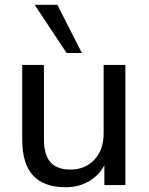

<svg xmlns="http://www.w3.org/2000/svg" viewBox="-20 -775 622 804"><path d="M255 9Q164 9 118.5 -40Q73 -89 73 -191V-503H164V-193Q164 -127 191 -96Q218 -65 275 -65Q337 -65 375.5 -106.5Q414 -148 414 -217V-503H505V0H417V-111H430Q409 -54 363 -22.5Q317 9 255 9ZM259 -553 125 -755H220L323 -553Z"/></svg>

Font: Mulish ExtraLight Medium
Style: Regular
Weight: 500
Version: Version 3.603